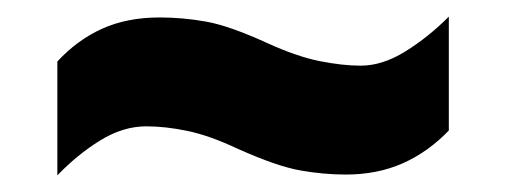

<svg xmlns="http://www.w3.org/2000/svg" viewBox="-20 -468 610 231"><path d="M266 -289Q232 -305 205.5 -310.5Q179 -316 156 -316Q128 -316 100.5 -299Q73 -282 49 -257V-394Q73 -420 103 -433.5Q133 -447 172 -447Q200 -447 228 -442Q256 -437 302 -416Q337 -400 364.5 -394.5Q392 -389 414 -389Q440 -389 467.5 -406Q495 -423 520 -448V-311Q495 -285 464.5 -271.5Q434 -258 396 -258Q369 -258 341 -263Q313 -268 266 -289Z"/></svg>

Font: Noto Sans Display Black
Style: Regular
Weight: 900
Designer: Monotype Design Team
Foundry: Monotype Imaging Inc.
Version: Version 2.003